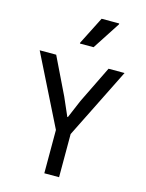

<svg xmlns="http://www.w3.org/2000/svg" viewBox="-144 -1084 887 1169"><g transform="rotate(15 300.0 -499.5)"><path d="M259 -262 32.5 -716H136.5L250 -482L300 -367.5H303.5L352 -482L466.5 -716H567.5L341.5 -262ZM253.5 0V-313.5H346.5V0ZM258.5 -819V-824.5L347 -999H458V-993.5L344.5 -819Z"/></g></svg>

Font: Google Sans Code
Style: Regular
Weight: 400
Monospace: yes
Designer: Google Sans Code Authors
Foundry: Google LLC
Version: Version 6.000